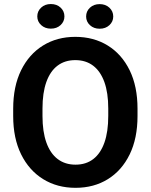

<svg xmlns="http://www.w3.org/2000/svg" viewBox="-20 -899 729 929"><path d="M645.4 -372.9V-337.7Q645.4 -229.8 607.5 -152Q569.6 -74.2 502 -32.2Q434.4 9.8 345.3 9.8Q256.9 9.8 188.9 -32.2Q120.8 -74.2 82.3 -152Q43.8 -229.8 43.8 -337.7V-372.9Q43.8 -480.9 82 -558.8Q120.3 -636.7 188.1 -678.7Q256 -720.7 344.3 -720.7Q433.4 -720.7 501.4 -678.7Q569.3 -636.7 607.4 -558.8Q645.4 -480.9 645.4 -372.9ZM503.8 -337.7V-373.9Q503.8 -449.9 485 -502.1Q466.1 -554.3 430.6 -581.2Q395.1 -608.1 344.3 -608.1Q293.8 -608.1 258.3 -581.2Q222.8 -554.3 204.2 -502.1Q185.6 -449.9 185.6 -373.9V-337.7Q185.6 -261.9 204.4 -209.3Q223.2 -156.7 259 -129.5Q294.8 -102.3 345.3 -102.3Q396.3 -102.3 431.5 -129.5Q466.8 -156.7 485.3 -209.3Q503.8 -261.9 503.8 -337.7ZM160.4 -819.6Q160.4 -844.8 179.1 -862.2Q197.8 -879.5 226 -879.5Q254.7 -879.5 273.2 -862.2Q291.7 -844.8 291.7 -819.6Q291.7 -794.8 273.2 -777.6Q254.7 -760.4 226 -760.4Q197.8 -760.4 179.1 -777.6Q160.4 -794.8 160.4 -819.6ZM396.7 -819.2Q396.7 -844.4 415.2 -861.8Q433.8 -879.1 462.2 -879.1Q490.7 -879.1 509.3 -861.8Q527.9 -844.4 527.9 -819.2Q527.9 -794.4 509.3 -777.2Q490.7 -760 462.2 -760Q433.8 -760 415.2 -777.2Q396.7 -794.4 396.7 -819.2Z"/></svg>

Font: Vazirmatn
Style: Regular
Weight: 400
Designer: Saber Rastikerdar
Foundry: Saber Rastikerdar
Version: Version 33.003;September 2, 2022;FontCreator 14.0.0.2862 64-